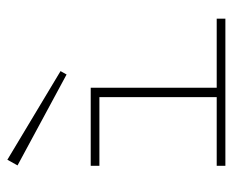

<svg xmlns="http://www.w3.org/2000/svg" viewBox="-74 -544 618 509"><g transform="rotate(-90 234.5 -289.0)"><path d="M50 0V-23H232V-334H50V-357H257V-23H440V0ZM301 -437 292 -421 51 -551 66 -578Z"/></g></svg>

Font: Padyakke Expanded One
Style: Regular
Weight: 400
Designer: James Puckett
Foundry: Dunwich Type Founders
Version: Version 1.500; ttfautohint (v1.8.4.7-5d5b)